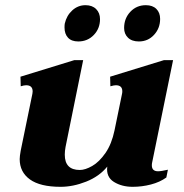

<svg xmlns="http://www.w3.org/2000/svg" viewBox="-20 -711 710 741"><path d="M229 -605Q229 -615 230 -620Q237 -651 259 -671Q281 -691 310 -691Q336 -691 351 -676Q366 -661 366 -637Q366 -601 342 -576Q318 -551 282 -551Q256 -551 242.5 -565.5Q229 -580 229 -605ZM459 -603Q459 -640 483 -665.5Q507 -691 543 -691Q569 -691 583.5 -676.5Q598 -662 598 -638Q598 -602 574.5 -576.5Q551 -551 516 -551Q489 -551 474 -565.5Q459 -580 459 -603ZM566 -73Q566 -50 590 -50Q602 -50 628 -56L622 -26Q597 -8 562.5 1Q528 10 492 10Q450 10 419.5 -9Q389 -28 394 -68Q363 -30 312.5 -10Q262 10 214 10Q135 10 95.5 -18.5Q56 -47 56 -97Q56 -108 60 -130L105 -349L106 -358Q106 -382 81 -382Q73 -382 60 -378L59 -415L267 -479H301L233 -144Q230 -128 230 -114Q230 -55 288 -55Q309 -55 336 -70.5Q363 -86 387 -120.5Q411 -155 422 -208L451 -349Q452 -353 452 -359Q452 -382 427 -382Q420 -382 406 -378L405 -415L613 -479H648L567 -83Q566 -79 566 -73Z"/></svg>

Font: Taviraj
Style: Bold Italic
Weight: 700
Italic angle: -12°
Designer: Katatrad Team
Foundry: CadsonDemak
Version: Version 1.001